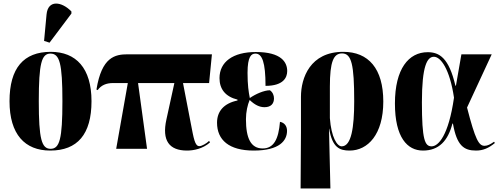

<svg xmlns="http://www.w3.org/2000/svg" viewBox="-20 -844 2837 1089"><path d="M261 -602 385 -767V-779C330 -836 252 -847 244 -762L230 -612ZM265 10C419 10 499 -82 499 -270C499 -458 411 -550 268 -550C114 -550 34 -458 34 -270C34 -82 121 10 265 10ZM267 0C216 0 200 -55 200 -270C200 -485 216 -540 266 -540C318 -540 334 -485 334 -270C334 -55 318 0 267 0Z M639 0H814L763 -373H969L924 -167C897 -46 940 10 1041 10C1078 10 1130 0 1171 -36L1166 -45C1153 -31 1124 -15 1111 -15C1085 -15 1079 -58 1062 -145L1018 -373H1166L1182 -536H705C632 -536 557 -521 527 -336L534 -333C554 -361 583 -373 622 -373H705Z M1419 10C1566 10 1608 -47 1608 -102C1608 -127 1595 -148 1568 -153C1560 -55 1533 -2 1470 -2C1403 -2 1375 -59 1375 -168C1375 -209 1384 -249 1396 -277C1425 -249 1452 -236 1480 -236C1518 -236 1534 -257 1534 -286C1534 -303 1527 -321 1511 -332C1478 -332 1430 -311 1397 -288C1390 -322 1384 -363 1384 -431C1384 -525 1406 -540 1429 -540C1467 -540 1486 -490 1486 -357C1587 -357 1609 -404 1609 -441C1609 -490 1577 -549 1431 -549C1301 -549 1225 -493 1225 -401C1225 -339 1258 -296 1327 -279V-274C1250 -258 1211 -213 1211 -148C1211 -50 1279 10 1419 10Z M1685 225H1854L1846 -114H1847C1865 -6 1907 10 1963 10C2066 10 2154 -81 2154 -268C2154 -455 2070 -550 1927 -550C1739 -550 1687 -402 1687 -295V-94ZM1918 -14C1892 -14 1859 -65 1851 -174V-353C1851 -495 1872 -541 1920 -541C1974 -541 1989 -478 1989 -270C1989 -121 1973 -14 1918 -14Z M2379 10C2470 10 2521 -46 2546 -143H2549C2571 -18 2611 10 2680 10C2720 10 2752 -4 2787 -33L2782 -40C2761 -25 2745 -17 2728 -17C2696 -17 2676 -51 2629 -234L2769 -536H2597L2566 -358H2563C2526 -516 2472 -548 2406 -548C2298 -548 2220 -454 2220 -257C2220 -65 2290 10 2379 10ZM2428 -14C2390 -14 2373 -50 2373 -264C2373 -471 2403 -522 2441 -522C2480 -522 2531 -452 2555 -290C2524 -74 2466 -14 2428 -14Z"/></svg>

Font: Noto Serif Display ExtraCondensed Black
Style: Regular
Weight: 900
Width: 2
Designer: Monotype Design Team
Foundry: Monotype Imaging Inc.
Version: Version 2.009